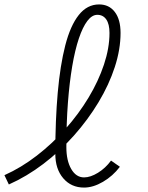

<svg xmlns="http://www.w3.org/2000/svg" viewBox="-47 -834 667 868"><path d="M333 14Q275 14 239 -28Q203 -70 203 -139Q203 -291 214 -415Q225 -539 248 -628.5Q271 -718 309 -766Q347 -814 401 -814Q446 -814 472 -780Q498 -746 498 -685Q498 -611 472 -531Q446 -451 398.5 -372Q351 -293 287.5 -221.5Q224 -150 149 -93Q74 -36 -7 0L-27 -42Q49 -76 119.5 -130.5Q190 -185 249.5 -252Q309 -319 353.5 -393Q398 -467 423 -542Q448 -617 448 -685Q448 -725 433.5 -746Q419 -767 393 -767Q369 -767 348 -739.5Q327 -712 309.5 -660Q292 -608 279.5 -534.5Q267 -461 260 -369Q253 -277 253 -169Q253 -108 275 -70Q297 -32 333 -32Q362 -32 396 -53Q430 -74 455 -108L495 -80Q463 -38 418.5 -12Q374 14 333 14Z"/></svg>

Font: Victor Mono Thin
Style: Italic
Weight: 100
Italic angle: -12°
Monospace: yes
Designer: Rune Bjørnerås
Version: Version 1.561;gftools[0.9.30]